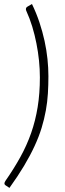

<svg xmlns="http://www.w3.org/2000/svg" viewBox="-20 -782 316 934"><path d="M174 -405.5Q174 -445 169.8 -487Q165.5 -529 157.2 -570.8Q149 -612.5 136.8 -652.8Q124.5 -693 108 -729Q106 -733.5 106 -737.5Q106 -742 108.2 -745Q110.5 -748 114 -750L135.5 -762.5Q157 -718 172 -672.8Q187 -627.5 196.8 -582.8Q206.5 -538 211 -494.8Q215.5 -451.5 215.5 -411.5Q215.5 -368.5 213 -327.2Q210.5 -286 203 -244.5Q195.5 -203 182.5 -160.2Q169.5 -117.5 148.2 -71.5Q127 -25.5 97 24.8Q67 75 26 132L7 119.5Q1.5 116 1.5 110.5Q1.5 106 6 98.5Q47.5 39 79 -18Q110.5 -75 131.5 -135Q152.5 -195 163.2 -261.2Q174 -327.5 174 -405.5Z"/></svg>

Font: Lato TR Light
Style: Italic
Weight: 300
Italic angle: -12°
Designer: Lukasz Dziedzic
Foundry: Lukasz Dziedzic
Version: Version 1.104 2013